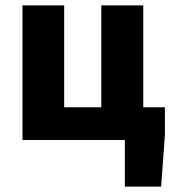

<svg xmlns="http://www.w3.org/2000/svg" viewBox="-20 -517 639 709"><path d="M441 172H575L589 -19V-121H509V-497H354V-121H217V-497H63V0H441Z"/></svg>

Font: Source Sans Pro
Style: Bold
Weight: 700
Designer: Paul D. Hunt
Foundry: Adobe Systems Incorporated
Version: Version 3.006;hotconv 1.0.111;makeotfexe 2.5.65597